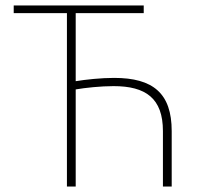

<svg xmlns="http://www.w3.org/2000/svg" viewBox="-20 -680 718 700"><path d="M224 0H256V-354C291 -360 347 -366 394 -366C511 -366 574 -322 574 -202V0H606V-202C606 -340 538 -396 396 -396C348 -396 293 -390 256 -384V-632H504V-660H30V-632H224Z"/></svg>

Font: Source Sans Pro ExtraLight
Style: Regular
Weight: 200
Designer: Paul D. Hunt
Foundry: Adobe Systems Incorporated
Version: Version 3.006;hotconv 1.0.111;makeotfexe 2.5.65597